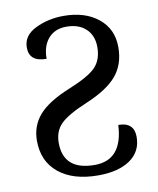

<svg xmlns="http://www.w3.org/2000/svg" viewBox="-83 -789 710 864"><g transform="rotate(-10 272.0 -357.0)"><path d="M297 10Q389 10 442.5 -27Q496 -64 496 -131Q496 -198 424 -198Q416 -39 289 -39Q146 -39 146 -165Q146 -218 179 -251Q212 -284 301 -321Q399 -362 442 -413.5Q485 -465 485 -543Q485 -626 424.5 -675Q364 -724 266 -724Q196 -724 137.5 -695.5Q79 -667 79 -612Q79 -547 158 -547Q158 -606 188 -640Q218 -674 270 -674Q327 -674 359.5 -643Q392 -612 392 -560Q392 -502 360 -468.5Q328 -435 237 -398Q136 -357 93.5 -308Q51 -259 51 -191Q51 -97 116.5 -43.5Q182 10 297 10Z"/></g></svg>

Font: Noto Serif Georgian
Style: Regular
Weight: 400
Designer: Monotype Design Team
Foundry: Monotype Imaging Inc.
Version: Version 1.901